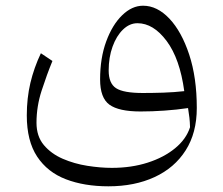

<svg xmlns="http://www.w3.org/2000/svg" viewBox="-20 -409 774 665"><path d="M661.6 -35.2Q661.6 51.3 623 111.8Q584.5 172.4 515.4 204.3Q446.3 236.3 355.5 236.3Q272 236.3 208.3 211.9Q144.5 187.5 108.6 133.3Q72.8 79.1 72.8 -9.3Q72.8 -68.8 85.2 -121.6Q97.7 -174.3 121.6 -224.6L161.6 -197.8Q142.1 -150.4 124.3 -95.5Q106.4 -40.5 106.4 16.1Q106.4 63 131.8 93.3Q157.2 123.5 197.3 140.9Q237.3 158.2 282.5 165.3Q327.6 172.4 367.2 172.4Q435.1 172.4 491.5 154.3Q547.9 136.2 586.4 104.5Q625 72.8 638.2 31.7Q637.7 13.2 636 -1.7Q634.3 -16.6 631.3 -34.7Q591.8 -28.8 549.6 -25.9Q507.3 -22.9 466.8 -22.9Q391.6 -22.9 359.1 -46.4Q326.7 -69.8 326.7 -133.8Q326.7 -208 347.9 -265.6Q369.1 -323.2 403.1 -356.2Q437 -389.2 475.6 -389.2Q524.4 -389.2 566.7 -344.5Q608.9 -299.8 635.3 -220Q661.6 -140.1 661.6 -35.2ZM618.2 -93.3Q603 -205.6 557.1 -267.1Q511.2 -328.6 456.1 -328.6Q428.7 -328.6 406 -306.6Q383.3 -284.7 369.9 -247.6Q356.4 -210.4 356.4 -165Q356.4 -120.1 382.1 -103.5Q407.7 -86.9 474.6 -86.9Q507.3 -86.9 545.4 -88.1Q583.5 -89.4 618.2 -93.3Z"/></svg>

Font: Pinar DS1 Light
Style: Regular
Weight: 300
Designer: Amin Abedi
Version: Version 3.000